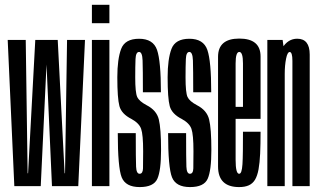

<svg xmlns="http://www.w3.org/2000/svg" viewBox="-20 -764 1304 788"><path d="M38.8 0 11.6 -600H85.6L93.4 -52.9H95.2L124.8 -600H175.7L147.2 0ZM193.3 0 166.4 -600H216.9L245.2 -52.9H246.9L255.2 -600H328.8L301.2 0Z M357.2 0V-600H429V0ZM357.2 -744.4H429V-668.8H357.2Z M553.4 3.8Q495.5 3.8 479.4 -36.3Q463.4 -76.3 463.4 -217.7H537.2Q537.2 -109.1 538.5 -79.9Q539.8 -50.8 553 -50.8Q566.2 -50.8 566.9 -72.8Q567.5 -94.8 567.5 -143.2Q567.5 -211.9 559.2 -235.2Q550.9 -258.6 519.6 -275.7Q478.8 -296.4 470.1 -328.6Q461.5 -360.8 461.5 -446.9Q461.5 -521.6 477.2 -563.2Q492.9 -604.9 550.8 -604.9Q608.6 -604.9 624.5 -559.2Q640.4 -513.4 640.4 -385.2H566.5Q566.5 -480.6 565.2 -515.7Q564 -550.8 550.8 -550.8Q537.5 -550.8 536.2 -521.6Q535 -492.5 535 -446Q535 -383.9 543.1 -366.1Q551.2 -348.4 581.5 -332.4Q622.5 -311.5 631.8 -274Q641 -236.4 641 -148.3Q641 -64.1 625.8 -30.2Q610.6 3.8 553.4 3.8Z M759.9 3.8Q702 3.8 685.9 -36.3Q669.9 -76.3 669.9 -217.7H743.8Q743.8 -109.1 745 -79.9Q746.2 -50.8 759.5 -50.8Q772.8 -50.8 773.4 -72.8Q774 -94.8 774 -143.2Q774 -211.9 765.7 -235.2Q757.4 -258.6 726.1 -275.7Q685.2 -296.4 676.6 -328.6Q668 -360.8 668 -446.9Q668 -521.6 683.7 -563.2Q699.4 -604.9 757.2 -604.9Q815.1 -604.9 831 -559.2Q846.9 -513.4 846.9 -385.2H773Q773 -480.6 771.8 -515.7Q770.5 -550.8 757.2 -550.8Q744 -550.8 742.8 -521.6Q741.5 -492.5 741.5 -446Q741.5 -383.9 749.6 -366.1Q757.8 -348.4 788 -332.4Q829 -311.5 838.2 -274Q847.5 -236.4 847.5 -148.3Q847.5 -64.1 832.3 -30.2Q817.1 3.8 759.9 3.8Z M961.4 3.8Q874.9 3.8 874.9 -80.9Q874.9 -165.5 874.9 -299.9Q874.9 -455.8 874.9 -530.8Q874.9 -605.7 962.1 -605.7Q1049.4 -605.7 1049.4 -532.3Q1049.4 -458.9 1049.4 -301.8Q1049.4 -288.5 1049.4 -276.1H939.2V-325.3H983.5L977.2 -316.6Q977.2 -456.4 977.2 -503.6Q977.2 -550.8 962.1 -550.8Q947 -550.8 947 -503.6Q947 -456.4 947 -302.4Q947 -165.6 947 -108.2Q947 -50.8 961.4 -50.8ZM961.4 -50.8Q967.2 -50.8 970.4 -60.2Q973.7 -69.7 975.1 -90.2Q976.4 -110.6 976.8 -143.7Q977.2 -176.8 977.2 -223.4H1049.4Q1049.4 -171.7 1047.7 -133.6Q1045.9 -95.4 1041.1 -69Q1036.2 -42.5 1026.7 -26.5Q1017.1 -10.6 1001.1 -3.4Q985.1 3.8 961.4 3.8L957.1 -21.1Z M1077.2 0V-600H1140L1148.6 -536.2V0ZM1180.1 0V-382.6Q1180.1 -477.8 1180.1 -514.2Q1180.1 -550.6 1168.8 -550.6Q1159.6 -550.6 1154.1 -523.1Q1148.6 -495.6 1148.6 -461.2L1114.9 -472.7Q1114.9 -527.9 1138.3 -566.5Q1161.7 -605.1 1199.8 -605.1Q1251.1 -605.1 1251.1 -540Q1251.1 -474.9 1251.1 -380.2V0Z"/></svg>

Font: Anybody UltraCondensed Thin
Style: Regular
Weight: 100
Width: 1
Designer: Tyler Finck
Foundry: Etcetera Type Company
Version: Version 1.110